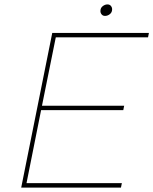

<svg xmlns="http://www.w3.org/2000/svg" viewBox="-20 -849 694 869"><path d="M455.5 -777Q445.5 -777 440 -783.8Q434.5 -790.5 434.5 -799Q434.5 -813 444.8 -821Q455 -829 466.5 -829Q476.5 -829 482 -822.2Q487.5 -815.5 487.5 -807Q487.5 -793 477.2 -785Q467 -777 455.5 -777ZM527.5 0H76L216.5 -700H654L650 -680H232.5L170 -370.5H542L538 -350.5H166L100 -20H531.5Z"/></svg>

Font: Argentum Sans Thin
Style: Italic
Weight: 100
Italic angle: -11°
Designer: Julieta Ulanovsky (font), Cristiano Sobral (main changes and remaster)
Foundry: Julieta Ulanovsky (font), Cristiano Sobral (main changes and remaster)
Version: Version 2.007;June 15, 2022;FontCreator 14.0.0.2814 64-bit; 